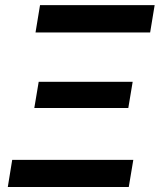

<svg xmlns="http://www.w3.org/2000/svg" viewBox="-20 -748 639 768"><path d="M11.2 0 28.8 -108.4H513.2L495.1 0ZM122.1 -618.2 140.1 -727.5H598.6L580.6 -618.2ZM117.2 -315.9 134.8 -420.9H510.7L493.2 -315.9Z"/></svg>

Font: Inter Display Semi Bold
Style: Italic
Weight: 600
Italic angle: -9.39999°
Designer: Rasmus Andersson
Foundry: rsms
Version: Version 4.000;git-4fc901f